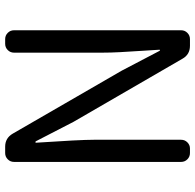

<svg xmlns="http://www.w3.org/2000/svg" viewBox="-26 -748 773 762"><g transform="rotate(90 361.0 -366.5)"><path d="M134.8 0Q120.1 0 109.9 -10.3Q99.6 -20.5 99.6 -35.2V-698.2Q99.6 -712.9 109.9 -723.1Q120.1 -733.4 134.8 -733.4H161.1Q196.3 -733.4 212.9 -703.1L462.9 -271.5L540 -122.1Q541 -120.1 543.5 -120.1Q545.9 -120.1 545.9 -122.1Q534.2 -296.9 534.2 -351.6V-698.2Q534.2 -712.9 544.4 -723.1Q554.7 -733.4 568.4 -733.4H586.9Q601.6 -733.4 611.8 -723.1Q622.1 -712.9 622.1 -698.2V-35.2Q622.1 -20.5 611.8 -10.3Q601.6 0 586.9 0H561.5Q527.3 0 509.8 -30.3L259.8 -462.9L181.6 -612.3Q180.7 -614.3 178.7 -614.3Q176.8 -614.3 176.8 -612.3Q177.7 -593.8 181.2 -543Q184.6 -492.2 186.5 -455.6Q188.5 -418.9 188.5 -384.8V-35.2Q188.5 -20.5 178.2 -10.3Q168 0 153.3 0Z"/></g></svg>

Font: Gen Jyuu GothicL Regular
Style: Regular
Weight: 400
Designer: [Source Han Sans]
Ryoko NISHIZUKA  (kana & ideographs); Paul D. Hunt (Latin, Greek & Cyrillic); Wenlong ZHANG  (bopomofo
Version: Version 1.002.20150607